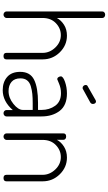

<svg xmlns="http://www.w3.org/2000/svg" viewBox="297 -1104 812 1447"><g transform="rotate(90 703.5 -380.0)"><path d="M66 -22V-745Q66 -754 73 -760Q80 -766 90 -766Q101 -766 108 -760Q115 -754 115 -745V-402Q132 -434 166.5 -456Q201 -478 248 -478Q321 -478 374 -424Q427 -370 427 -295V-22Q427 0 402 0Q378 0 378 -22V-295Q378 -348 338 -390Q298 -432 244 -432Q193 -432 154 -394.5Q115 -357 115 -295V-22Q115 -14 107.5 -7Q100 0 90 0Q80 0 73 -6.5Q66 -13 66 -22Z M521 -126Q521 -201 580.5 -230.5Q640 -260 754 -260H808V-286Q808 -346 776.5 -389.5Q745 -433 682 -433Q644 -433 611 -419Q578 -405 577 -405Q567 -405 561 -414Q555 -423 555 -432Q555 -449 596.5 -463.5Q638 -478 684 -478Q773 -478 815 -423.5Q857 -369 857 -286V-22Q857 -13 850 -6.5Q843 0 833 0Q823 0 816 -6.5Q809 -13 809 -22V-70Q743 6 659 6Q598 6 559.5 -27.5Q521 -61 521 -126ZM570 -128Q570 -83 596.5 -60.5Q623 -38 666 -38Q717 -38 762.5 -74.5Q808 -111 808 -146V-220H759Q716 -220 687 -217Q658 -214 629 -205.5Q600 -197 585 -177.5Q570 -158 570 -128ZM620 -619Q620 -630 629 -634L736 -695Q740 -697 744 -697Q753 -697 758 -690Q763 -683 763 -674Q763 -661 752 -654L652 -599Q648 -596 642 -596Q633 -596 626.5 -603Q620 -610 620 -619Z M985 -22V-452Q985 -472 1009 -472Q1019 -472 1026 -466.5Q1033 -461 1033 -452V-402Q1050 -434 1085 -456Q1120 -478 1167 -478Q1240 -478 1293 -424Q1346 -370 1346 -295V-22Q1346 0 1321 0Q1297 0 1297 -22V-295Q1297 -348 1257 -390Q1217 -432 1163 -432Q1112 -432 1073 -394.5Q1034 -357 1034 -295V-22Q1034 -14 1026.5 -7Q1019 0 1009 0Q999 0 992 -6.5Q985 -13 985 -22Z"/></g></svg>

Font: Terminal Dosis
Style: Light
Weight: 300
Designer: EdgarTolentino, PabloImpallari, IginoMarini
Foundry: EdgarTolentino, PabloImpallari, IginoMarini
Version: Version 1.006